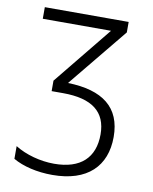

<svg xmlns="http://www.w3.org/2000/svg" viewBox="-82 -776 677 848"><g transform="rotate(10 256.5 -352.0)"><path d="M426 -714H50V-662H356L144 -401V-354H195C326 -354 390 -304 390 -203C390 -99 329 -40 210 -40C148 -40 82 -58 34 -88V-31C79 -5 142 10 211 10C368 10 449 -71 449 -202C449 -335 365 -398 209 -402L426 -667Z"/></g></svg>

Font: Noto Sans SemiCondensed Light
Style: Regular
Weight: 300
Width: 4
Designer: Monotype Design Team
Foundry: Monotype Imaging Inc.
Version: Version 2.013